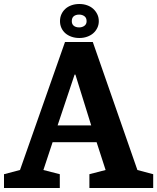

<svg xmlns="http://www.w3.org/2000/svg" viewBox="-37 -940 786 960"><path d="M446 -229 491 -90 410 -69V0H729V-69L650 -90L427 -730H288L63 -90L-17 -69V0H262V-69L180 -90L226 -229ZM251 -313 336 -567H340L419 -313ZM263 -834Q263 -816 270 -800.5Q277 -785 289.5 -774Q302 -763 320 -756.5Q338 -750 360 -750Q381 -750 399 -756.5Q417 -763 429.5 -774Q442 -785 449.5 -800.5Q457 -816 457 -834Q457 -853 449.5 -868.5Q442 -884 429.5 -895.5Q417 -907 399 -913.5Q381 -920 360 -920Q338 -920 320 -913.5Q302 -907 289.5 -895.5Q277 -884 270 -868.5Q263 -853 263 -834ZM322 -834Q322 -851 332 -859Q342 -867 359 -867Q374 -867 385 -859Q396 -851 396 -834Q396 -819 385 -811Q374 -803 359 -803Q342 -803 332 -811Q322 -819 322 -834Z"/></svg>

Font: GradeGX
Style: Regular
Weight: 100
Width: 1
Designer: Adam Twardoch
Foundry: Adam Twardoch
Version: Version 2.002; DEVELOPMENT